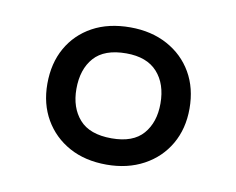

<svg xmlns="http://www.w3.org/2000/svg" viewBox="-47 -848 521 423"><g transform="rotate(10 214.0 -636.5)"><path d="M214 -483Q166 -483 130.5 -502.5Q95 -522 75 -556.5Q55 -591 55 -636Q55 -682 74.5 -716.5Q94 -751 129.5 -770.5Q165 -790 214 -790Q261 -790 297 -770.5Q333 -751 353 -716.5Q373 -682 373 -636Q373 -591 353 -556.5Q333 -522 297 -502.5Q261 -483 214 -483ZM215 -542Q263 -542 285.5 -568Q308 -594 308 -636Q308 -680 284.5 -706Q261 -732 215 -732Q166 -732 143 -706Q120 -680 120 -636Q120 -594 143 -568Q166 -542 215 -542Z"/></g></svg>

Font: Noto Sans Malayalam UI
Style: Regular
Weight: 400
Designer: Jelle Bosma - Monotype Design Team
Foundry: Monotype Imaging Inc.
Version: Version 2.104